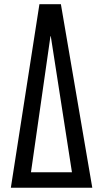

<svg xmlns="http://www.w3.org/2000/svg" viewBox="-20 -879 483 899"><path d="M30.8 0 164.6 -859.4H265.1L412.1 0ZM125 -72.3H316.9L217.8 -709.5H216.3Z"/></svg>

Font: AntonioLight
Style: Regular
Weight: 300
Designer: Vernon Adams
Foundry: Vernon Adams
Version: Version 1.002